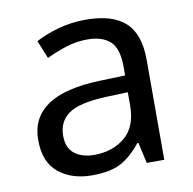

<svg xmlns="http://www.w3.org/2000/svg" viewBox="-67 -613 695 690"><g transform="rotate(-10 280.5 -267.5)"><path d="M288 -545Q386 -545 433 -502Q480 -459 480 -365V0H416L399 -76H395Q360 -32 321.5 -11Q283 10 215 10Q142 10 94 -28.5Q46 -67 46 -149Q46 -229 109 -272.5Q172 -316 303 -320L394 -323V-355Q394 -422 365 -448Q336 -474 283 -474Q241 -474 203 -461.5Q165 -449 132 -433L105 -499Q140 -518 188 -531.5Q236 -545 288 -545ZM314 -259Q214 -255 175.5 -227Q137 -199 137 -148Q137 -103 164.5 -82Q192 -61 235 -61Q303 -61 348 -98.5Q393 -136 393 -214V-262Z"/></g></svg>

Font: Noto Sans Rejang
Style: Regular
Weight: 400
Designer: Monotype Design Team
Foundry: Monotype Imaging Inc.
Version: Version 2.001; ttfautohint (v1.8.4.7-5d5b)